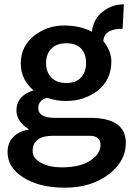

<svg xmlns="http://www.w3.org/2000/svg" viewBox="-20 -617 622 888"><path d="M135 -199Q76 -249 76 -324Q76 -402 138 -452Q199 -499 275 -499Q352 -499 405 -470Q411 -528 454 -562Q497 -597 553 -597L547 -484Q461 -484 458 -427Q495 -381 495 -333Q495 -248 432 -198Q369 -150 286 -150Q238 -150 197 -165Q157 -153 157 -117Q157 -72 233 -72H396Q562 -72 562 44Q562 127 486 187Q404 251 280 251Q159 251 85 202Q15 156 15 87Q15 43 42 16Q69 -11 115 -18Q56 -54 56 -107Q56 -141 77.5 -165Q99 -189 135 -199ZM396 11H225Q131 11 131 82Q131 115 170 136Q209 157 264 157Q354 157 400 124Q445 94 445 52Q445 33 432 22Q419 11 396 11ZM287 -233Q331 -233 354.5 -258.5Q378 -284 378 -325Q378 -368 355 -392.5Q332 -417 287 -417Q242 -417 217.5 -392Q193 -367 193 -325Q193 -284 217.5 -258.5Q242 -233 287 -233Z"/></svg>

Font: Karla Neue
Style: Bold
Weight: 700
Designer: Jonathan Pinhorn
Foundry: PYRS Fontlab Ltd. / Made with FontLab
Version: Version 1.000;PS 001.001;hotconv 1.0.56